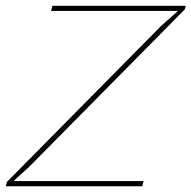

<svg xmlns="http://www.w3.org/2000/svg" viewBox="-30 -649 667 669"><path d="M470.2 -18.1 465.8 0H-9.8L-5.9 -15.1L530.8 -558.1L587.9 -608.9L588.9 -610.8H147.9L152.8 -628.9H617.2L613.8 -616.2L71.8 -67.9L19 -20V-18.1Z"/></svg>

Font: Sinkin Sans 100 Thin Italic
Style: Regular
Weight: 100
Italic angle: -112°
Designer: Keith Bates
Foundry: K-Type
Version: Sinkin Sans (version 1.0)  by Keith Bates   •   © 2014   www